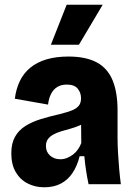

<svg xmlns="http://www.w3.org/2000/svg" viewBox="-20 -782 570 815"><path d="M168 13Q129 13 97 -3.5Q65 -20 46.5 -52Q28 -84 28 -131Q28 -173 43.5 -201Q59 -229 87.5 -247Q116 -265 153.5 -276.5Q191 -288 235 -298Q263 -305 283 -312.5Q303 -320 313.5 -332Q324 -344 324 -365Q324 -388 310 -405.5Q296 -423 263 -423Q240 -423 223.5 -413Q207 -403 197 -384Q187 -365 184 -338L43 -363Q48 -404 64 -437.5Q80 -471 108.5 -494.5Q137 -518 177.5 -530Q218 -542 270 -542Q345 -542 391 -517Q437 -492 458 -441Q479 -390 479 -313V-198Q479 -167 481 -132.5Q483 -98 486 -64Q489 -30 493 0H356Q350 -28 345.5 -57Q341 -86 338 -119H318Q308 -78 288 -48Q268 -18 238 -2.5Q208 13 168 13ZM236 -106Q251 -106 264.5 -111.5Q278 -117 290 -126Q302 -135 311 -148Q320 -161 325 -175L324 -276L352 -268Q336 -257 317 -249Q298 -241 278 -235.5Q258 -230 239.5 -224.5Q221 -219 206.5 -211Q192 -203 183.5 -191.5Q175 -180 175 -162Q175 -137 192.5 -121.5Q210 -106 236 -106ZM315 -592H196L263 -762H416Z"/></svg>

Font: Bricolage Grotesque SemiCondensed ExtraBold
Style: Regular
Weight: 800
Width: 4
Designer: Mathieu Triay
Foundry: Atelier Triay
Version: Version 1.001;gftools[0.9.33.dev8+g029e19f]